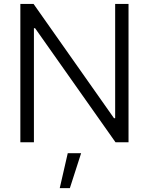

<svg xmlns="http://www.w3.org/2000/svg" viewBox="-20 -727 761 981"><path d="M636.7 0H570.3L159.2 -583H153.3V0H84V-707H151.4L562.5 -123H568.4V-707H636.7ZM326.2 55.7H394.5L336.9 234.4H285.2Z"/></svg>

Font: Pretendard GOV Light
Style: Regular
Weight: 300
Designer: Base glyphs from Inter by Rasmus Andersson; Hangeul glyphs from Noto Sans CJK(Source Han Sans) by Jang Soo-young and Kan
Foundry: Kil Hyung-jin
Version: Version 1.309